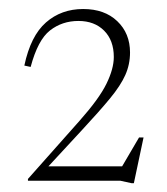

<svg xmlns="http://www.w3.org/2000/svg" viewBox="-20 -697 370 426"><path d="M298.5 -392 277 -290.5H272L247 -296H42V-300L156.5 -429Q200 -478 216.2 -511.2Q232.5 -544.5 232.5 -570.5Q232.5 -607.5 211 -629Q189.5 -650.5 154 -650.5Q118 -650.5 91 -629.5Q64 -608.5 48 -548.5L34 -551.5Q48 -617.5 82 -647.2Q116 -677 164.5 -677Q212 -677 240.2 -650Q268.5 -623 268.5 -580.5Q268.5 -554 258 -530.5Q247.5 -507 224 -478.5Q200.5 -450 161.5 -408L87.5 -328H251L288.5 -392Z"/></svg>

Font: Newsreader Text ExtraLight
Style: Regular
Weight: 275
Designer: Hugues Gentile
Foundry: Production Type
Version: Version 1.001